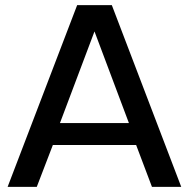

<svg xmlns="http://www.w3.org/2000/svg" viewBox="-20 -732 740 752"><path d="M689.9 0H575.2L513.2 -164.1H187L124 0H9.8L282.2 -711.9H418ZM484.9 -250 350.1 -608.9 214.8 -250Z"/></svg>

Font: Creato Display Medium
Style: Regular
Weight: 500
Version: Version 1.000